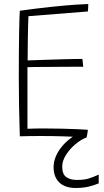

<svg xmlns="http://www.w3.org/2000/svg" viewBox="-20 -679 518 955"><path d="M471 189.5V233Q450 242 422 249Q394 256 355 256Q321 256 296.5 243.8Q272 231.5 259.2 208.2Q246.5 185 246.5 153Q246.5 126 257.2 100.2Q268 74.5 286.2 51.8Q304.5 29 328.2 11Q352 -7 378 -18L410.5 4.5Q382.5 15 354.5 38.8Q326.5 62.5 308 91.8Q289.5 121 289.5 149.5Q289.5 187.5 309.5 201.8Q329.5 216 363 216Q398.5 216 421 209Q443.5 202 471 189.5ZM410.5 4.5Q351.5 1 297 -0.8Q242.5 -2.5 182.5 -2.5Q159 -2.5 130.5 -2.2Q102 -2 78.5 -1Q76 -74 74.8 -148Q73.5 -222 73.5 -290Q73.5 -427.5 75 -513Q76.5 -598.5 78.5 -625.5Q163.5 -637.5 235.8 -645Q308 -652.5 356.8 -655.8Q405.5 -659 419 -659Q419 -646.5 418.5 -639.2Q418 -632 417 -622L121.5 -598.5Q120.5 -582 119.8 -552Q119 -522 118.5 -488Q118 -454 117.8 -424.2Q117.5 -394.5 117.5 -378.5Q128.5 -379 155 -379.8Q181.5 -380.5 215.8 -381.8Q250 -383 284.8 -384Q319.5 -385 347.8 -385.5Q376 -386 390 -386L394 -347Q386.5 -347 360.2 -347Q334 -347 298.2 -346.8Q262.5 -346.5 225.5 -346.2Q188.5 -346 159 -345.8Q129.5 -345.5 116.5 -345Q116.5 -337 116.5 -310.2Q116.5 -283.5 116.5 -246.5Q116.5 -209.5 116.5 -170Q116.5 -130.5 116.5 -95.5Q116.5 -60.5 116.5 -38.5Q131.5 -39.5 159 -39.8Q186.5 -40 206.5 -40Q246.5 -40 287.8 -39Q329 -38 363.5 -36.5Q398 -35 417 -33.5Q416.5 -28.5 415.8 -23Q415 -17.5 414.2 -12.5Q413.5 -7.5 412.5 -3.2Q411.5 1 410.5 4.5Z"/></svg>

Font: Grandstander Thin Thin
Style: Regular
Weight: 250
Version: Version 1.200